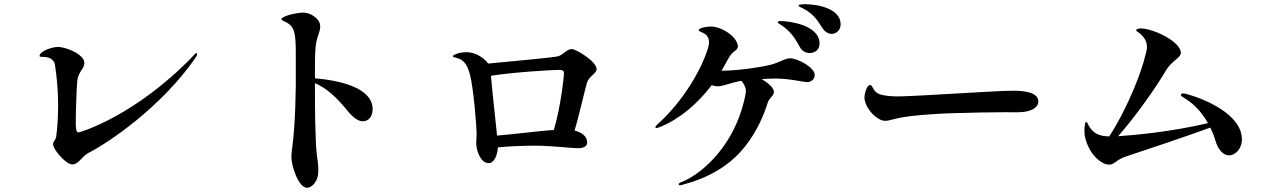

<svg xmlns="http://www.w3.org/2000/svg" viewBox="-20 -853 6040 912"><path d="M323 -72C354 -72 369 -111 401 -127C493 -174 743 -341 907 -576C912 -583 916 -591 916 -596C916 -599 915 -601 913 -601C910 -601 905 -597 898 -588C627 -305 362 -224 352 -224C341 -224 341 -247 340 -260C340 -286 340 -328 342 -368C343 -406 345 -446 347 -468C350 -511 381 -526 381 -554C381 -593 298 -630 254 -630C230 -630 168 -611 168 -587C168 -583 173 -583 182 -583C194 -583 235 -582 241 -545C250 -489 256 -421 256 -356C256 -300 253 -246 247 -204C244 -186 232 -182 232 -168C232 -143 293 -72 323 -72Z M1476 -481V-533C1476 -626 1479 -651 1494 -693C1498 -704 1501 -716 1501 -726C1501 -740 1497 -752 1486 -763C1464 -784 1444 -793 1418 -793C1394 -793 1317 -778 1317 -761C1317 -757 1321 -756 1334 -750C1358 -739 1373 -723 1379 -694C1384 -671 1385 -638 1385 -597V-445C1384 -378 1382 -306 1377 -242C1372 -167 1364 -133 1364 -106C1364 -70 1396 39 1439 39C1458 39 1492 14 1492 -43C1492 -62 1490 -86 1485 -117C1480 -156 1479 -218 1477 -285C1476 -338 1476 -396 1476 -448V-458C1535 -433 1580 -388 1628 -330C1658 -293 1682 -277 1703 -277C1731 -277 1750 -300 1750 -334C1750 -436 1595 -471 1476 -481Z M2696 -620C2672 -620 2656 -593 2632 -586C2613 -580 2394 -560 2298 -551C2297 -553 2296 -555 2295 -556C2257 -601 2210 -605 2197 -605C2178 -605 2161 -602 2150 -598C2140 -594 2131 -590 2131 -586C2131 -582 2136 -582 2149 -578C2187 -568 2201 -541 2213 -496C2229 -434 2244 -253 2244 -218C2244 -198 2242 -189 2242 -175C2242 -140 2261 -78 2302 -78C2323 -78 2342 -107 2345 -153C2393 -158 2462 -161 2526 -161C2596 -161 2698 -149 2724 -149C2762 -149 2769 -164 2769 -177C2769 -205 2744 -224 2709 -233C2729 -296 2759 -431 2768 -460C2776 -489 2814 -505 2814 -524C2814 -562 2715 -620 2696 -620ZM2341 -209C2334 -282 2318 -420 2315 -461L2312 -493C2407 -509 2600 -521 2635 -521C2655 -521 2659 -515 2659 -505C2659 -498 2646 -355 2611 -236C2543 -231 2436 -217 2341 -209Z M3804 -833C3789 -833 3773 -831 3773 -827C3773 -821 3787 -818 3805 -807C3838 -788 3858 -766 3885 -722C3896 -704 3912 -692 3930 -692C3950 -692 3973 -707 3973 -738C3973 -811 3867 -833 3804 -833ZM3689 -753C3681 -753 3674 -751 3674 -748C3674 -743 3683 -739 3697 -730C3734 -703 3755 -675 3778 -632C3789 -611 3806 -601 3826 -601C3845 -601 3873 -612 3873 -646C3873 -735 3726 -753 3689 -753ZM3733 -576C3707 -576 3689 -558 3639 -545C3580 -531 3484 -518 3411 -517H3407C3416 -532 3425 -547 3433 -563C3447 -589 3455 -599 3464 -606C3478 -616 3485 -623 3485 -632C3483 -680 3406 -727 3357 -727C3339 -727 3299 -721 3299 -710C3299 -704 3309 -702 3317 -698C3341 -688 3348 -670 3348 -651C3348 -644 3346 -632 3341 -618C3310 -521 3227 -375 3106 -265C3098 -258 3093 -253 3093 -249C3093 -247 3094 -245 3098 -245C3101 -245 3105 -246 3113 -249C3206 -286 3292 -358 3361 -449C3370 -445 3380 -443 3388 -443C3418 -443 3451 -461 3502 -469C3514 -455 3523 -437 3523 -421C3523 -408 3507 -321 3465 -238C3404 -115 3302 -22 3219 11C3206 16 3204 19 3204 22C3204 25 3206 27 3210 27C3213 27 3216 27 3224 24C3341 -7 3455 -65 3536 -180C3573 -232 3604 -293 3627 -366C3633 -387 3656 -398 3656 -416C3656 -427 3648 -441 3631 -454C3621 -463 3610 -470 3598 -477C3622 -479 3643 -480 3664 -480C3729 -480 3797 -463 3813 -463C3838 -463 3850 -481 3850 -497C3850 -532 3770 -576 3733 -576Z M4186 -279C4198 -279 4213 -284 4238 -290C4299 -305 4431 -313 4494 -315C4578 -318 4706 -320 4753 -320C4793 -320 4819 -319 4825 -320C4877 -322 4912 -341 4912 -371C4912 -414 4847 -422 4795 -422C4735 -422 4678 -417 4506 -408C4461 -405 4283 -395 4250 -395C4229 -395 4194 -396 4171 -402C4144 -407 4132 -423 4126 -436C4121 -445 4118 -449 4112 -449C4096 -449 4086 -403 4086 -390C4086 -358 4114 -317 4140 -298C4160 -283 4172 -279 4186 -279Z M5618 -406C5611 -408 5605 -409 5600 -409C5593 -409 5589 -407 5589 -402C5589 -397 5596 -393 5606 -387C5655 -358 5692 -314 5718 -268C5548 -228 5372 -211 5291 -206C5373 -299 5469 -434 5518 -518C5546 -565 5589 -578 5589 -602C5589 -656 5456 -718 5399 -718C5387 -718 5377 -715 5377 -709C5377 -703 5391 -702 5412 -676C5424 -661 5428 -646 5428 -631C5428 -619 5426 -612 5421 -592C5404 -518 5341 -348 5249 -205C5213 -206 5184 -212 5160 -243C5148 -259 5145 -274 5139 -274C5134 -274 5131 -250 5131 -232C5131 -222 5132 -208 5135 -198C5154 -118 5213 -71 5247 -71C5278 -71 5277 -94 5335 -112C5388 -129 5629 -210 5729 -247C5739 -227 5747 -207 5752 -189C5765 -141 5791 -115 5818 -115C5847 -115 5879 -145 5879 -191C5879 -310 5702 -383 5618 -406Z"/></svg>

Font: Shippori Mincho OTF
Style: Bold
Weight: 800
Designer: FONTDASU
Foundry: FONTDASU / Google Inc. / but / Adobe
Version: Version 3.300;hotconv 1.0.109;makeotfexe 2.5.65596